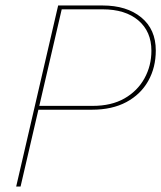

<svg xmlns="http://www.w3.org/2000/svg" viewBox="-20 -680 588 700"><path d="M39 0 192 -660H354Q442 -660 495 -616.5Q548 -573 548 -496Q548 -434 520.5 -385Q493 -336 441 -308Q389 -280 315 -280H114V-294H318Q386 -294 433.5 -321Q481 -348 506.5 -394Q532 -440 532 -495Q532 -565 484.5 -605.5Q437 -646 354 -646H205L55 0Z"/></svg>

Font: Kantumruy Pro Thin
Style: Italic
Weight: 250
Italic angle: -13°
Version: Version 1.002